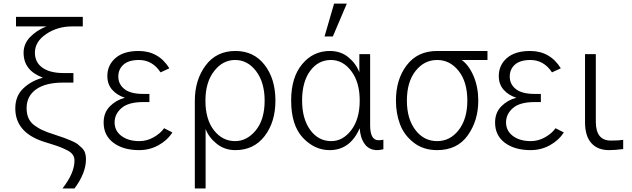

<svg xmlns="http://www.w3.org/2000/svg" viewBox="-20 -812 3491 1061"><path d="M64.5 -212.9Q64.5 -281.2 108.4 -323.2Q152.3 -365.2 214.8 -381.8V-383.8Q110.4 -422.9 110.4 -520.5Q110.4 -569.3 145.5 -606.4Q180.7 -643.6 236.3 -666H68.4V-718.8H437.5V-666H377Q297.9 -666 235.4 -624Q172.9 -582 172.9 -520.5Q172.9 -467.8 214.4 -438Q255.9 -408.2 333 -408.2H385.7V-355.5H327.1Q232.4 -355.5 179.7 -318.4Q127 -281.2 127 -213.9Q127 -181.6 138.2 -157.7Q149.4 -133.8 171.9 -118.2Q194.3 -102.5 207.5 -96.2Q220.7 -89.8 243.2 -81.1Q256.8 -76.2 289.6 -65.4Q322.3 -54.7 335.4 -49.8Q348.6 -44.9 373 -34.7Q397.5 -24.4 408.2 -16.1Q418.9 -7.8 432.1 4.9Q445.3 17.6 450.2 33.2Q455.1 48.8 455.1 67.4Q455.1 144.5 391.6 229.5H325.2Q391.6 144.5 391.6 75.2Q391.6 57.6 382.3 43.5Q373 29.3 351.6 18.6Q330.1 7.8 313 1Q295.9 -5.9 262.7 -16.1Q229.5 -26.4 214.8 -31.2Q64.5 -83 64.5 -212.9Z M552.7 -134.8Q552.7 -189.5 586.9 -224.1Q621.1 -258.8 668.9 -271.5V-272.5Q627.9 -285.2 600.6 -315.4Q573.2 -345.7 573.2 -391.6Q573.2 -452.1 618.2 -491.2Q663.1 -530.3 746.1 -530.3Q856.4 -530.3 916 -434.6L867.2 -412.1Q822.3 -480.5 748 -480.5Q691.4 -480.5 662.6 -455.1Q633.8 -429.7 633.8 -388.7Q633.8 -346.7 667.5 -319.8Q701.2 -293 771.5 -293H805.7V-248H771.5Q689.5 -248 651.4 -214.8Q613.3 -181.6 613.3 -135.7Q613.3 -88.9 651.4 -60.5Q689.5 -32.2 750 -32.2Q792 -32.2 829.6 -53.7Q867.2 -75.2 886.7 -103.5L932.6 -80.1Q904.3 -36.1 855.5 -9.3Q806.6 17.6 749 17.6Q661.1 17.6 606.9 -22.9Q552.7 -63.5 552.7 -134.8Z M1279.3 -32.2Q1344.7 -32.2 1393.6 -91.8Q1442.4 -151.4 1442.4 -255.9Q1442.4 -356.4 1395.5 -418.5Q1348.6 -480.5 1279.3 -480.5Q1210.9 -480.5 1163.1 -418.9Q1115.2 -357.4 1115.2 -255.9Q1115.2 -152.3 1162.1 -92.3Q1209 -32.2 1279.3 -32.2ZM1056.6 229.5V-254.9Q1056.6 -370.1 1116.2 -450.2Q1175.8 -530.3 1281.2 -530.3Q1382.8 -530.3 1442.4 -453.1Q1502 -376 1502 -255.9Q1502 -137.7 1442.4 -60.1Q1382.8 17.6 1280.3 17.6Q1220.7 17.6 1176.8 -18.1Q1132.8 -53.7 1116.2 -99.6V229.5Z M1588.9 -256.8Q1588.9 -383.8 1649.4 -457Q1710 -530.3 1802.7 -530.3Q1863.3 -530.3 1905.8 -495.1Q1948.2 -460 1965.8 -412.1V-512.7H2025.4V-120.1Q2025.4 -37.1 2071.3 -37.1Q2088.9 -37.1 2098.6 -40V12.7Q2077.1 17.6 2065.4 17.6Q2019.5 17.6 1995.1 -16.6Q1970.7 -50.8 1967.8 -103.5Q1915 17.6 1801.8 17.6Q1717.8 17.6 1653.3 -51.3Q1588.9 -120.1 1588.9 -256.8ZM1649.4 -256.8Q1649.4 -155.3 1694.3 -93.8Q1739.3 -32.2 1810.5 -32.2Q1875 -32.2 1921.4 -93.3Q1967.8 -154.3 1967.8 -256.8Q1967.8 -357.4 1921.4 -418.9Q1875 -480.5 1808.6 -480.5Q1738.3 -480.5 1693.8 -419.9Q1649.4 -359.4 1649.4 -256.8ZM1773.4 -610.4 1826.2 -792H1896.5L1819.3 -610.4Z M2168 -255.9Q2168 -374 2228 -452.1Q2288.1 -530.3 2395.5 -530.3H2673.8V-480.5H2531.2Q2571.3 -452.1 2597.2 -391.1Q2623 -330.1 2623 -255.9Q2623 -145.5 2564.9 -64Q2506.8 17.6 2395.5 17.6Q2319.3 17.6 2266.1 -23.9Q2212.9 -65.4 2190.4 -125.5Q2168 -185.5 2168 -255.9ZM2228.5 -255.9Q2228.5 -155.3 2275.4 -93.8Q2322.3 -32.2 2395.5 -32.2Q2467.8 -32.2 2515.1 -93.8Q2562.5 -155.3 2562.5 -255.9Q2562.5 -359.4 2514.6 -419.9Q2466.8 -480.5 2395.5 -480.5Q2324.2 -480.5 2276.4 -419.9Q2228.5 -359.4 2228.5 -255.9Z M2715.8 -134.8Q2715.8 -189.5 2750 -224.1Q2784.2 -258.8 2832 -271.5V-272.5Q2791 -285.2 2763.7 -315.4Q2736.3 -345.7 2736.3 -391.6Q2736.3 -452.1 2781.2 -491.2Q2826.2 -530.3 2909.2 -530.3Q3019.5 -530.3 3079.1 -434.6L3030.3 -412.1Q2985.4 -480.5 2911.1 -480.5Q2854.5 -480.5 2825.7 -455.1Q2796.9 -429.7 2796.9 -388.7Q2796.9 -346.7 2830.6 -319.8Q2864.3 -293 2934.6 -293H2968.8V-248H2934.6Q2852.5 -248 2814.5 -214.8Q2776.4 -181.6 2776.4 -135.7Q2776.4 -88.9 2814.5 -60.5Q2852.5 -32.2 2913.1 -32.2Q2955.1 -32.2 2992.7 -53.7Q3030.3 -75.2 3049.8 -103.5L3095.7 -80.1Q3067.4 -36.1 3018.6 -9.3Q2969.7 17.6 2912.1 17.6Q2824.2 17.6 2770 -22.9Q2715.8 -63.5 2715.8 -134.8Z M3212.9 -136.7V-512.7H3272.5V-139.6Q3272.5 -35.2 3355.5 -35.2Q3399.4 -35.2 3423.8 -39.1V11.7Q3378.9 17.6 3345.7 17.6Q3282.2 17.6 3247.6 -21.5Q3212.9 -60.5 3212.9 -136.7Z"/></svg>

Font: Gothic A1 Light
Style: Regular
Weight: 300
Version: Version 2.50